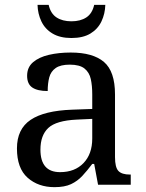

<svg xmlns="http://www.w3.org/2000/svg" viewBox="-20 -763 603 793"><path d="M205 10Q138 10 94 -29Q50 -68 50 -150Q50 -230 106.5 -268Q163 -306 278 -310L361 -313V-373Q361 -409 355 -436.5Q349 -464 329 -480Q309 -496 268 -496Q230 -496 210 -482Q190 -468 183.5 -443.5Q177 -419 177 -387Q135 -387 113.5 -401.5Q92 -416 92 -450Q92 -485 116.5 -506Q141 -527 182 -536.5Q223 -546 272 -546Q364 -546 409.5 -507Q455 -468 455 -373V-114Q455 -72 469 -57Q483 -42 517 -42H520V0H385L369 -86H361Q340 -58 320 -36.5Q300 -15 273.5 -2.5Q247 10 205 10ZM228 -52Q289 -52 325 -89.5Q361 -127 361 -191V-272L297 -269Q212 -265 179.5 -234.5Q147 -204 147 -145Q147 -52 228 -52ZM275 -606Q228 -606 197 -624.5Q166 -643 151 -674.5Q136 -706 135 -743H181Q189 -707 213.5 -691Q238 -675 275 -675Q312 -675 336.5 -691Q361 -707 369 -743H415Q414 -706 399 -674.5Q384 -643 353.5 -624.5Q323 -606 275 -606Z"/></svg>

Font: Noto Serif Khojki
Style: Regular
Weight: 400
Designer: Juan Bruce
Version: Version 2.002